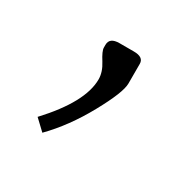

<svg xmlns="http://www.w3.org/2000/svg" viewBox="-60 -107 286 289"><g transform="rotate(30 83.0 37.5)"><path d="M117.2 -38.1V-3.9Q117.2 11.7 94.2 53.5Q71.3 95.2 42 125L23.9 107.9Q75.2 52.7 75.2 13.2Q75.2 0.5 66.7 -12.9Q58.1 -26.4 58.1 -32.2V-37.1Q58.1 -49.8 75.2 -49.8H100.1Q117.2 -49.8 117.2 -38.1Z"/></g></svg>

Font: Resagokr
Style: Light
Weight: 300
Designer: gluk
Foundry: gluk
Version: Version 0.95